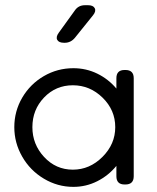

<svg xmlns="http://www.w3.org/2000/svg" viewBox="-20 -710 606 741"><path d="M230 -544.9H227.1Q207 -544.9 200.9 -556.2Q194.8 -567.4 207 -584L269 -669.9Q282.7 -689.9 308.1 -689.9H319.8Q339.8 -689.9 345.7 -678.2Q351.6 -666.5 338.9 -650.9L269 -564Q252.9 -544.9 230 -544.9ZM263.2 11.2Q202.1 11.2 149.2 -20.5Q96.2 -52.2 65.7 -105.5Q35.2 -158.7 35.2 -219.2Q35.2 -280.8 65.9 -333.3Q96.7 -385.7 149.2 -416.3Q201.7 -446.8 263.2 -446.8Q312.5 -446.8 355.5 -425.8Q398.4 -404.8 429.2 -368.2V-408.2Q429.2 -439.9 460.9 -439.9H463.9Q496.1 -439.9 496.1 -408.2V-29.8Q496.1 2 463.9 2H460.9Q429.2 2 429.2 -29.8V-69.8Q398.4 -32.2 355.2 -10.5Q312 11.2 263.2 11.2ZM261.2 -55.2Q326.2 -55.2 375.5 -104.5Q424.8 -153.8 424.8 -219.2Q424.8 -285.2 376 -333Q327.1 -380.9 261.2 -380.9Q195.3 -380.9 150.1 -333.7Q105 -286.6 105 -219.2Q105 -152.8 150.4 -104Q195.8 -55.2 261.2 -55.2Z"/></svg>

Font: Arcon Rounded-
Style: Regular
Weight: 400
Designer: M. Zarth
Foundry: martin zarth - visuelle & digitale kommunikation
Version: Version 1.110;PS 001.110;hotconv 1.0.70;makeotf.lib2.5.58329